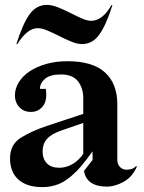

<svg xmlns="http://www.w3.org/2000/svg" viewBox="-20 -753 586 784"><path d="M323 -55 358 -100V-135L328 -95Q291 -46 249.5 -17.5Q208 11 152 11Q90 11 55.5 -19.5Q21 -50 21 -106Q21 -163 65 -190.5Q109 -218 172 -239L320 -288V-352Q320 -394 298 -421.5Q276 -449 229 -449Q184 -449 163.5 -431Q143 -413 143 -390H167Q174 -344 155.5 -320Q137 -296 106 -296Q77 -296 59 -315.5Q41 -335 41 -363Q41 -392 57 -417.5Q73 -443 101.5 -462Q130 -481 169.5 -492Q209 -503 255 -503Q359 -503 409 -457Q459 -411 459 -328V-101Q459 -82 470 -71Q481 -60 497 -60Q505 -60 515.5 -62.5Q526 -65 536 -75L539 -73Q521 -31 485.5 -11Q450 9 416 9Q376 9 352 -7Q328 -23 323 -55ZM154 -135Q154 -104 171.5 -86Q189 -68 222 -68Q250 -68 276 -83Q302 -98 320 -125V-251L233 -221Q191 -207 172.5 -186.5Q154 -166 154 -135ZM435 -732H439Q414 -652 386 -612.5Q358 -573 315 -573Q296 -573 271.5 -583Q247 -593 222.5 -605.5Q198 -618 174.5 -628Q151 -638 134 -638Q112 -638 91 -621Q70 -604 51 -573H47Q72 -654 100 -693.5Q128 -733 171 -733Q192 -733 217 -723Q242 -713 266.5 -700.5Q291 -688 313.5 -678Q336 -668 352 -668Q375 -668 396 -684Q417 -700 435 -732Z"/></svg>

Font: Redaction
Style: Bold
Weight: 700
Designer: Jeremy Mickel / Forest Young
Foundry: MCKL
Version: Version 2.001; Redaction Bold